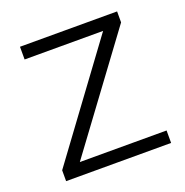

<svg xmlns="http://www.w3.org/2000/svg" viewBox="-101 -621 689 714"><g transform="rotate(-20 243.0 -264.0)"><path d="M114.7 -49.3H458V0H42.5V-43L362.8 -478H52.2V-528.3H436.5V-484.9Z"/></g></svg>

Font: Roboto Light
Style: Regular
Weight: 300
Designer: Google
Version: Version 2.134; 2016; ttfautohint (v1.6)